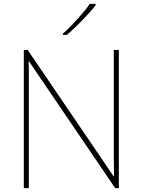

<svg xmlns="http://www.w3.org/2000/svg" viewBox="-20 -972 738 992"><path d="M594 0H575L130 -655H128Q129 -626 129 -601Q129 -576 129 -552.5Q129 -529 129 -502V0H103V-714H123L567 -61H569Q569 -86 568.5 -112Q568 -138 568 -163Q568 -188 568 -211V-714H594ZM474 -945Q461 -928 443.5 -908.5Q426 -889 406.5 -868.5Q387 -848 366.5 -828.5Q346 -809 326 -792H305V-798Q328 -818 354.5 -846Q381 -874 405.5 -902.5Q430 -931 444 -952H474Z"/></svg>

Font: Noto Sans Thai Thin
Style: Regular
Weight: 250
Designer: Monotype Design Team
Foundry: Monotype Imaging Inc.
Version: Version 2.001